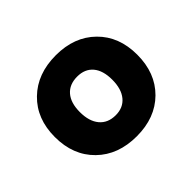

<svg xmlns="http://www.w3.org/2000/svg" viewBox="-104 -801 695 695"><g transform="rotate(-45 244.0 -453.5)"><path d="M33.2 -454.1Q33.2 -547.4 91.6 -604.2Q149.9 -661.1 245.1 -661.1Q339.4 -661.1 397.2 -604.2Q455.1 -547.4 455.1 -454.1Q455.1 -360.4 397.5 -303.2Q339.8 -246.1 245.1 -246.1Q149.9 -246.1 91.6 -303.2Q33.2 -360.4 33.2 -454.1ZM327.1 -454.1Q327.1 -501 305.7 -526.4Q284.2 -551.8 245.1 -551.8Q205.1 -551.8 183.1 -526.4Q161.1 -501 161.1 -454.1Q161.1 -406.7 183.1 -380.4Q205.1 -354 245.1 -354Q283.7 -354 305.4 -380.4Q327.1 -406.7 327.1 -454.1Z"/></g></svg>

Font: Overused Grotesk ExtraBold
Style: Regular
Weight: 800
Version: Version 0.002